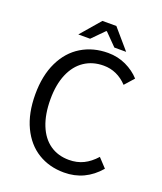

<svg xmlns="http://www.w3.org/2000/svg" viewBox="-151 -915 866 1024"><g transform="rotate(20 282.5 -403.0)"><path d="M520.5 -588.4 474.1 -536.1Q417 -596.2 340.3 -596.2Q277.8 -596.2 231.2 -564.9Q184.6 -533.7 159.2 -473.9Q133.8 -414.1 133.8 -331.1Q133.8 -246.1 158.2 -185.1Q182.6 -124 228.3 -92Q273.9 -60.1 336.4 -60.1Q381.8 -60.1 418.2 -77.9Q454.6 -95.7 486.8 -131.8L533.7 -81.5Q453.6 12.2 334.5 12.2Q251 12.2 186.5 -27.3Q122.1 -66.9 85.4 -143.8Q48.8 -220.7 48.8 -328.1Q48.8 -434.6 85.9 -511.5Q123 -588.4 189 -628.2Q254.9 -668 339.4 -668Q394.5 -668 441.7 -645.8Q488.8 -623.5 520.5 -588.4ZM251.5 -817.9H330.6L426.8 -706.1H359.9L293 -773.9H289.1L222.2 -706.1H155.3Z"/></g></svg>

Font: Varta
Style: Regular
Weight: 400
Designer: Joana Correia, Viktoriya Grabowska, Eben Sorkin
Foundry: Sorkin Type
Version: Version 1.002; ttfautohint (v1.3) -l 8 -r 24 -G 200 -x 12 -H